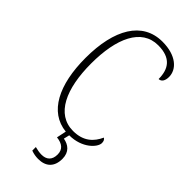

<svg xmlns="http://www.w3.org/2000/svg" viewBox="-294 -783 1066 1066"><g transform="rotate(45 239.5 -249.5)"><path d="M259 225C318 225 354 193 354 129C354 75 320 51 280 44L288 10C388 10 447 -54 447 -88C447 -103 442 -112 433 -117C409 -64 368 -22 286 -22C154 -22 92 -160 92 -358C92 -556 153 -693 284 -693C383 -693 418 -641 418 -562C438 -562 451 -580 451 -611C451 -670 395 -724 287 -724C130 -724 48 -583 48 -358C48 -147 120 -5 260 9L248 66C293 71 318 91 318 131C318 175 293 195 255 195C239 195 222 192 203 187V215C222 222 241 225 259 225Z"/></g></svg>

Font: Noto Serif Thai Condensed ExtraLight
Style: Regular
Weight: 200
Width: 3
Designer: Monotype Design Team
Foundry: Monotype Imaging Inc.
Version: Version 2.002